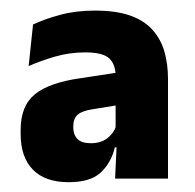

<svg xmlns="http://www.w3.org/2000/svg" viewBox="-20 -666 377 372"><path d="M203 -320 206.5 -395.5 204 -399V-502V-518.5Q204 -541.5 191.5 -553Q179 -564.5 145 -564.5Q115 -564.5 87.2 -556.5Q59.5 -548.5 35.5 -538L44 -618.5Q66 -629 96.5 -637.2Q127 -645.5 164 -645.5Q204.5 -645.5 231.8 -636Q259 -626.5 275.2 -608.5Q291.5 -590.5 298.5 -566.2Q305.5 -542 305.5 -512.5V-320ZM113 -313Q67.5 -313 43.8 -337.2Q20 -361.5 20 -406.5V-414.5Q20 -461 47.8 -483.5Q75.5 -506 136 -514.5L212 -526L218.5 -464L160.5 -454.5Q139.5 -451.5 130.8 -444Q122 -436.5 122 -421.5V-419Q122 -405 130 -396.8Q138 -388.5 156 -388.5Q175.5 -388.5 188 -398.2Q200.5 -408 205 -422L218.5 -380.5H202.5Q195.5 -351 175.5 -332Q155.5 -313 113 -313Z"/></svg>

Font: Anek Telugu
Style: Bold
Weight: 700
Designer: Omkar Bhoir (Telugu), Yesha Goshar (Latin)
Foundry: Ek Type
Version: Version 1.003